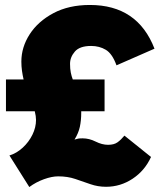

<svg xmlns="http://www.w3.org/2000/svg" viewBox="-20 -740 642 773"><path d="M98 13 18 -114Q47 -123 71.5 -145.5Q96 -168 110.5 -197.5Q125 -227 125 -257Q125 -272 120 -292H4V-420H75Q71 -437 68.5 -455Q66 -473 66 -492Q66 -550 99.5 -602Q133 -654 195 -687Q257 -720 342 -720Q534 -720 602 -544L449 -477Q432 -524 406 -539.5Q380 -555 347 -555Q301 -555 281.5 -532.5Q262 -510 262 -483Q262 -463 265 -448Q268 -433 273 -420H401V-292H307V-285Q307 -255 301.5 -229.5Q296 -204 280 -178Q290 -181 295 -182Q300 -183 313 -183Q339 -183 365 -170Q391 -157 415 -157Q439 -157 453 -167Q467 -177 481 -194L588 -108Q563 -53 514 -20.5Q465 12 407 12Q374 12 344 1.5Q314 -9 283 -19.5Q252 -30 214 -30Q189 -30 157 -18.5Q125 -7 98 13Z"/></svg>

Font: Livvic Black
Style: Regular
Weight: 900
Designer: Jacques Le Bailly, Baron von Fonthausen
Version: Version 1.001; ttfautohint (v1.8.2)